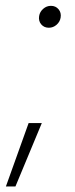

<svg xmlns="http://www.w3.org/2000/svg" viewBox="-40 -514 262 668"><path d="M-19.5 134.8 59.6 -85.9H105.5L13.7 134.8ZM129.9 -417.5Q113.3 -417.5 103.3 -429.4Q93.3 -441.4 96.2 -458.5Q98.6 -473.1 110.4 -483.4Q122.1 -493.7 137.2 -493.7Q153.8 -493.7 163.8 -481.7Q173.8 -469.7 170.9 -452.6Q168.5 -438 156.7 -427.7Q145 -417.5 129.9 -417.5Z"/></svg>

Font: Inter Display ExtraLight
Style: Italic
Weight: 200
Italic angle: -9.39999°
Designer: Rasmus Andersson
Foundry: rsms
Version: Version 4.000;git-a52131595